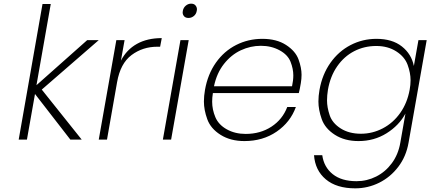

<svg xmlns="http://www.w3.org/2000/svg" viewBox="-20 -762 2349 1048"><path d="M364 0 171 -249 127 0H82L212 -740H257L179 -297L456 -543H519L208 -273L426 0Z M640 -431Q671 -491 727.5 -522.5Q784 -554 863 -554L854 -507H839Q759 -507 698 -461.5Q637 -416 619 -313L564 0H519L615 -543H660Z M1009 -664Q993 -664 985 -673Q977 -682 977 -694Q977 -699 978 -703Q981 -720 994 -731Q1007 -742 1023 -742Q1039 -742 1047 -732.5Q1055 -723 1055 -711Q1055 -707 1054 -703Q1051 -685 1038 -674.5Q1025 -664 1009 -664ZM1010 -543 914 0H869L965 -543Z M1622 -308Q1616 -272 1611 -254H1142Q1138 -229 1138 -207Q1138 -164 1155.5 -122.5Q1173 -81 1218 -56Q1263 -31 1321 -31Q1401 -31 1461.5 -70.5Q1522 -110 1548 -178H1595Q1565 -95 1490 -43.5Q1415 8 1314 8Q1238 8 1184 -26Q1130 -60 1111.5 -111Q1093 -162 1093 -208Q1093 -238 1099 -272Q1114 -357 1158.5 -420Q1203 -483 1269 -516.5Q1335 -550 1412 -550Q1490 -550 1541.5 -516.5Q1593 -483 1609.5 -437.5Q1626 -392 1626 -354Q1626 -332 1622 -308ZM1574 -291Q1581 -323 1581 -351Q1581 -386 1566 -424.5Q1551 -463 1506 -487.5Q1461 -512 1404 -512Q1347 -512 1294.5 -487.5Q1242 -463 1202.5 -413Q1163 -363 1148 -291Z M2035 -550Q2121 -550 2173.5 -508.5Q2226 -467 2239 -402L2264 -543H2309L2210 17Q2197 92 2154 148.5Q2111 205 2049.5 235.5Q1988 266 1919 266Q1817 266 1758.5 217Q1700 168 1694 85H1739Q1748 150 1796 188.5Q1844 227 1926 227Q1983 227 2033.5 201.5Q2084 176 2119 128.5Q2154 81 2165 17L2193 -142Q2158 -77 2090 -34.5Q2022 8 1937 8Q1861 8 1807.5 -26.5Q1754 -61 1736 -112Q1718 -163 1718 -208Q1718 -238 1724 -272Q1739 -356 1783.5 -419Q1828 -482 1893.5 -516Q1959 -550 2035 -550ZM2216 -272Q2221 -299 2221 -324Q2221 -364 2205 -408Q2189 -452 2143 -481.5Q2097 -511 2034 -511Q1968 -511 1913 -482.5Q1858 -454 1820.5 -400Q1783 -346 1770 -272Q1765 -241 1765 -214Q1765 -176 1779.5 -133Q1794 -90 1839.5 -61Q1885 -32 1950 -32Q2013 -32 2069.5 -61.5Q2126 -91 2164.5 -145.5Q2203 -200 2216 -272Z"/></svg>

Font: Fz Poppins ExtLt
Style: Italic
Weight: 200
Italic angle: -10°
Designer: Ninad Kale (Devanagari), Jonny Pinhorn (Latin)
Foundry: Indian Type Foundry
Version: Vit hóa bi Vntype.Com & FontZin.Com